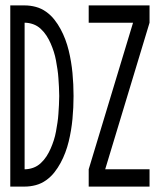

<svg xmlns="http://www.w3.org/2000/svg" viewBox="-20 -690 590 710"><path d="M18 0V-670H71Q92 -670 112.5 -664.5Q133 -659 150.5 -646.5Q168 -634 181 -617.5Q194 -601 204 -582.5Q214 -564 221.5 -544Q229 -524 234 -503.5Q239 -483 242.5 -462Q246 -441 248 -420Q250 -399 251 -377.5Q252 -356 252 -335Q252 -314 251 -292.5Q250 -271 248 -250Q246 -229 242.5 -208Q239 -187 234 -166.5Q229 -146 221.5 -126Q214 -106 204 -87.5Q194 -69 181 -52.5Q168 -36 150.5 -23.5Q133 -11 112.5 -5.5Q92 0 71 0ZM71 -64Q87 -64 102.5 -69.5Q118 -75 130.5 -86.5Q143 -98 152 -112Q161 -126 167.5 -141Q174 -156 179 -171.5Q184 -187 187 -203.5Q190 -220 192.5 -236.5Q195 -253 196 -269Q197 -285 198 -301.5Q199 -318 199 -335Q199 -352 198 -368.5Q197 -385 196 -401Q195 -417 192.5 -433.5Q190 -450 187 -466.5Q184 -483 179 -498.5Q174 -514 167.5 -529Q161 -544 152 -558Q143 -572 130.5 -583.5Q118 -595 102.5 -600.5Q87 -606 71 -606ZM308 0V-64L472 -606H308V-670H533V-606L369 -64H533V0Z"/></svg>

Font: Lode
Style: Regular
Weight: 400
Monospace: yes
Designer: Belleve Invis
Foundry: Belleve Invis
Version: Version 29.2.0; ttfautohint (v1.8.3)